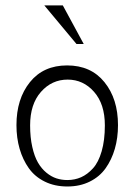

<svg xmlns="http://www.w3.org/2000/svg" viewBox="-20 -674 489 700"><path d="M285.2 -513.7H258.8L141.6 -654.3H209ZM224.6 -435.5Q311.5 -435.5 360.8 -374.5Q410.2 -313.5 410.2 -217.8Q410.2 -171.4 398.7 -131.6Q387.2 -91.8 365.2 -60.8Q343.3 -29.8 307.4 -12Q271.5 5.9 225.6 5.9Q179.2 5.9 143.1 -12Q106.9 -29.8 85 -60.8Q63 -91.8 51.5 -131.6Q40 -171.4 40 -217.8Q40 -313.5 89.1 -374.5Q138.2 -435.5 224.6 -435.5ZM225.6 -17.6Q252.4 -17.6 275.6 -27.8Q298.8 -38.1 318.8 -60.1Q338.9 -82 350.6 -122.3Q362.3 -162.6 362.3 -216.8Q362.3 -294.4 323 -339.1Q283.7 -383.8 226.6 -383.8Q168.9 -383.8 129.4 -339.1Q89.8 -294.4 89.8 -216.8Q89.8 -172.9 97.7 -138.2Q105.5 -103.5 118.4 -81.3Q131.3 -59.1 149.2 -44.4Q167 -29.8 185.8 -23.7Q204.6 -17.6 225.6 -17.6Z"/></svg>

Font: Buda Light
Style: Regular
Weight: 300
Version: Version 1.003